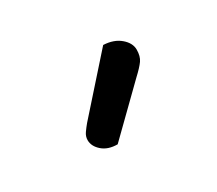

<svg xmlns="http://www.w3.org/2000/svg" viewBox="-50 -777 398 352"><g transform="rotate(-30 149.0 -601.5)"><path d="M187 -687Q209 -686 222.5 -674.5Q236 -663 236 -649Q236 -635 230 -626.5Q224 -618 210 -605L119 -516Q99 -516 87 -526.5Q75 -537 75 -550Q75 -558 80 -565Q85 -572 90 -578Z"/></g></svg>

Font: Baloo 2
Style: Regular
Weight: 400
Designer: Sarang Kulkarni and Ek Type
Foundry: Ek Type
Version: Version 1.640;hotconv 1.0.111;makeotfexe 2.5.65597; ttfautoh